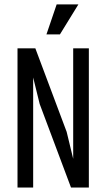

<svg xmlns="http://www.w3.org/2000/svg" viewBox="-20 -842 478 862"><path d="M58.6 -625H138.7L279.3 -250L308.6 -128.9V-625H378.9V0H298.8L158.2 -375L128.9 -494.1V0H58.6ZM332 -822.3 249 -687.5H188.5L234.4 -822.3Z"/></svg>

Font: Sudo Variable
Style: Regular
Weight: 400
Monospace: yes
Designer: Jens Kutilek
Foundry: Jens Kutilek
Version: Version 0.040